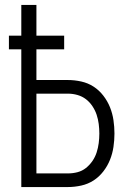

<svg xmlns="http://www.w3.org/2000/svg" viewBox="-20 -755 540 775"><path d="M66 0V-556H16V-611H66V-735H127V-611H239V-556H127V-432H254Q281 -432 308 -426Q335 -420 357.5 -405.5Q380 -391 397 -369Q414 -347 424 -322Q434 -297 438 -270Q442 -243 442 -216Q442 -189 438 -162Q434 -135 424 -110Q414 -85 397 -63Q380 -41 357.5 -26.5Q335 -12 308 -6Q281 0 254 0ZM127 -55H254Q274 -55 293 -60Q312 -65 327 -77Q342 -89 353 -105Q364 -121 370 -139.5Q376 -158 378.5 -177.5Q381 -197 381 -216Q381 -235 378.5 -254.5Q376 -274 370 -292Q364 -310 353 -326.5Q342 -343 327 -354.5Q312 -366 293 -371.5Q274 -377 254 -377H127Z"/></svg>

Font: Iosevka Curly Light
Style: Regular
Weight: 300
Monospace: yes
Designer: Belleve Invis
Foundry: Belleve Invis
Version: Version 22.1.2; ttfautohint (v1.8.4)